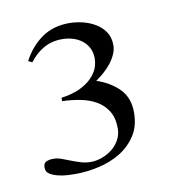

<svg xmlns="http://www.w3.org/2000/svg" viewBox="-48 -541 361 399"><g transform="rotate(-10 132.5 -341.5)"><path d="M223.1 -291Q223.1 -262.2 210 -242.2Q196.8 -222.2 176.3 -209.7Q155.8 -197.3 130.6 -191.7Q105.5 -186 81.1 -186Q75.2 -186 64.9 -186.5Q54.7 -187 44.7 -189.5Q34.7 -191.9 27.3 -196.5Q20 -201.2 20 -210Q20 -219.7 26.4 -222.4Q32.7 -225.1 41 -225.1Q49.8 -225.1 58.3 -221.9Q66.9 -218.8 76.2 -215.1Q85.4 -211.4 95.7 -208.3Q106 -205.1 117.2 -205.1Q128.9 -205.1 140.9 -209.5Q152.8 -213.9 162.4 -221.4Q171.9 -229 178 -240Q184.1 -251 184.1 -264.2Q184.1 -286.6 174.8 -301.3Q165.5 -315.9 150.6 -324.2Q135.7 -332.5 117.2 -335.9Q98.6 -339.4 80.1 -339.8V-347.2Q93.8 -348.6 108.4 -353.5Q123 -358.4 135 -366.9Q147 -375.5 154.5 -387.7Q162.1 -399.9 162.1 -416Q162.1 -428.7 157 -438.2Q151.9 -447.8 143.6 -454.1Q135.3 -460.4 124.5 -463.6Q113.8 -466.8 102.1 -466.8Q80.1 -466.8 63 -457Q45.9 -447.3 33.2 -430.2L24.9 -434.1Q40 -462.9 64.2 -480Q88.4 -497.1 122.1 -497.1Q135.7 -497.1 150.4 -493.7Q165 -490.2 177.2 -482.9Q189.5 -475.6 197.3 -464.1Q205.1 -452.6 205.1 -436Q205.1 -425.8 200.4 -416Q195.8 -406.2 189 -397.7Q182.1 -389.2 173.6 -381.8Q165 -374.5 157.2 -369.1Q185.5 -359.9 204.3 -341.1Q223.1 -322.3 223.1 -291Z"/></g></svg>

Font: Scheherazade Rohingya
Style: Regular
Weight: 400
Designer: SIL International
Foundry: SIL International
Version: Version 2.000 (build 440/429)